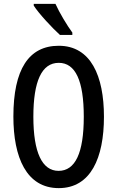

<svg xmlns="http://www.w3.org/2000/svg" viewBox="-20 -960 604 990"><path d="M266 -940H154V-931C180 -890 251 -814 289 -780H353V-792C327 -827 286 -895 266 -940ZM516 -358C516 -569 448 -724 283 -724C128 -724 49 -602 49 -359C49 -149 116 10 283 10C448 10 516 -146 516 -358ZM152 -358C152 -541 195 -636 283 -636C369 -636 412 -544 412 -358C412 -171 368 -79 282 -79C197 -79 152 -174 152 -358Z"/></svg>

Font: Noto Sans Gujarati ExtraCondensed Medium
Style: Regular
Weight: 500
Width: 2
Designer: Jelle Bosma - Monotype Design Team, Universal Thirst
Foundry: Monotype Imaging Inc.
Version: Version 2.106